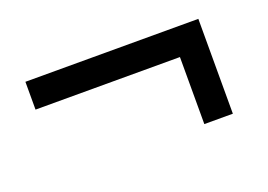

<svg xmlns="http://www.w3.org/2000/svg" viewBox="-53 -464 706 506"><g transform="rotate(-20 300.0 -211.0)"><path d="M449 -78V-266H44V-344H529V-78Z"/></g></svg>

Font: IBM Plex Sans Arabic Text
Style: Regular
Weight: 450
Designer: Mike Abbink, Paul van der Laan, Pieter van Rosmalen, Wael Morcos, Khajak Apelian
Foundry: Bold Monday
Version: Version 1.2